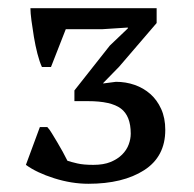

<svg xmlns="http://www.w3.org/2000/svg" viewBox="-20 -824 471 467"><path d="M43 -377ZM207 -423Q232 -423 249 -430Q266 -437 277 -448Q288 -459 293 -472.5Q298 -486 298 -499Q298 -542 274 -560Q250 -578 194 -578H161V-604L247 -713L291 -755V-757L229 -753H140L104 -661H82Q76 -674 71 -693.5Q66 -713 62.5 -734Q59 -755 56.5 -774Q54 -793 54 -804H361V-768L270 -662L231 -622V-621L262 -625Q286 -625 307.5 -617.5Q329 -610 345.5 -595.5Q362 -581 372 -559Q382 -537 382 -508Q382 -443 330.5 -410Q279 -377 195 -377Q154 -377 111.5 -390.5Q69 -404 43 -423L77 -515H95Q100 -510 106 -500Q112 -490 119 -478.5Q126 -467 132.5 -455Q139 -443 144 -433Q153 -430 168 -426.5Q183 -423 207 -423Z"/></svg>

Font: PT Serif
Style: Regular
Weight: 400
Designer: A.Korolkova, O.Umpeleva, V.Yefimov
Foundry: ParaType Ltd
Version: Version 1.000W OFL; ttfautohint (v1.6)